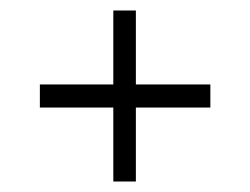

<svg xmlns="http://www.w3.org/2000/svg" viewBox="-20 -436 476 366"><path d="M196 -90V-231H56V-275H196V-416H239V-275H381V-231H239V-90Z"/></svg>

Font: Saira Ultra Condensed Light
Style: Regular
Weight: 300
Width: 1
Designer: Hector Gatti with collaboration of the Omnibus-Type team
Foundry: Omnibus-Type
Version: Version 1.001; ttfautohint (v1.8)